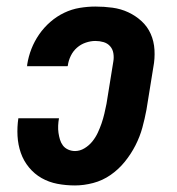

<svg xmlns="http://www.w3.org/2000/svg" viewBox="-20 -558 540 586"><path d="M209 8Q181 8 155 3Q129 -2 107 -14.5Q85 -27 68.5 -47Q52 -67 43.5 -91.5Q35 -116 33.5 -143Q32 -170 36 -197H160Q158 -186 157.5 -174.5Q157 -163 158.5 -152.5Q160 -142 163 -132Q166 -122 172 -114Q178 -106 188 -101.5Q198 -97 209 -97Q224 -97 238 -105.5Q252 -114 262 -126.5Q272 -139 278.5 -153Q285 -167 290 -181.5Q295 -196 298.5 -211Q302 -226 305 -241L326 -371Q328 -383 326 -395.5Q324 -408 316 -417Q308 -426 296 -429.5Q284 -433 271 -433Q257 -433 242 -428Q227 -423 215 -412.5Q203 -402 196 -387.5Q189 -373 187 -358Q187 -358 187 -357.5Q187 -357 186 -356H62Q63 -357 63 -358.5Q63 -360 63 -361Q67 -386 76 -409Q85 -432 99.5 -453Q114 -474 133.5 -491Q153 -508 176 -519Q199 -530 223.5 -534Q248 -538 271 -538Q298 -538 323.5 -534.5Q349 -531 371.5 -520.5Q394 -510 412 -493.5Q430 -477 440 -454.5Q450 -432 451.5 -405.5Q453 -379 448 -353L427 -223Q422 -196 414.5 -168.5Q407 -141 393.5 -114.5Q380 -88 361 -64.5Q342 -41 317.5 -24Q293 -7 264.5 0.5Q236 8 209 8Z"/></svg>

Font: Iosevka Slab Extrabold Oblique
Style: Regular
Weight: 800
Italic angle: -9°
Monospace: yes
Designer: Belleve Invis
Foundry: Belleve Invis
Version: Version 11.1.1; ttfautohint (v1.8.3)